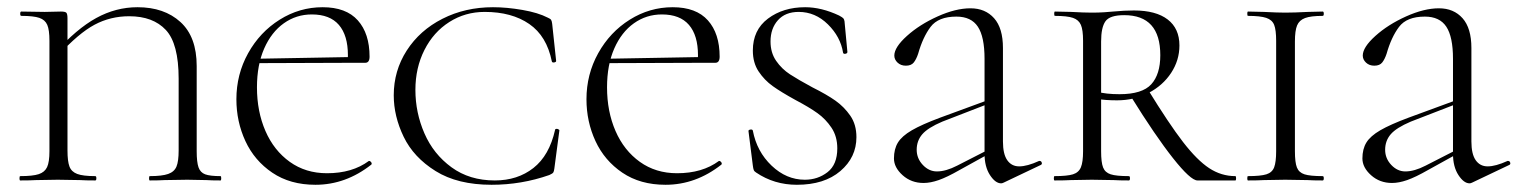

<svg xmlns="http://www.w3.org/2000/svg" viewBox="-20 -500 4205 532"><path d="M244 -12Q247 -12 247 -6Q247 0 244 0Q217 0 202 -1L140 -2L80 -1Q64 0 36 0Q34 0 34 -6Q34 -12 36 -12Q71 -12 87.5 -17.5Q104 -23 110.5 -37Q117 -51 117 -81V-387Q117 -417 111 -431Q105 -445 89 -450.5Q73 -456 39 -456Q36 -456 36 -462Q36 -468 39 -468L104 -467L149 -468Q161 -468 164 -464.5Q167 -461 167 -449V-83Q167 -53 172.5 -38.5Q178 -24 194 -18Q210 -12 244 -12ZM361 -480Q435 -480 480 -439Q525 -398 525 -317V-81Q525 -51 530 -36.5Q535 -22 548.5 -17Q562 -12 591 -12Q593 -12 593 -6Q593 0 591 0Q566 0 552 -1L499 -2L436 -1Q421 0 395 0Q393 0 393 -6Q393 -12 395 -12Q429 -12 446 -18Q463 -24 469 -38.5Q475 -53 475 -83V-282Q475 -379 439.5 -417Q404 -455 338 -455Q286 -455 242 -431.5Q198 -408 142 -347L133 -354Q192 -420 246.5 -450Q301 -480 361 -480Z M635 -225Q635 -294 667.5 -352.5Q700 -411 755 -445.5Q810 -480 874 -480Q939 -480 971.5 -443.5Q1004 -407 1004 -343Q1004 -326 992 -326H943Q944 -333 944 -347Q944 -402 919 -431Q894 -460 844 -460Q801 -460 766.5 -435.5Q732 -411 712 -365.5Q692 -320 692 -258Q692 -191 715.5 -137Q739 -83 783 -51.5Q827 -20 886 -20Q956 -20 1002 -54H1003Q1006 -54 1008.5 -50.5Q1011 -47 1009 -44Q938 12 854 12Q784 12 734.5 -21.5Q685 -55 660 -109Q635 -163 635 -225ZM678 -337 955 -342V-326L679 -325Z M1498 -451Q1505 -448 1507 -445Q1509 -442 1510 -434L1521 -331Q1521 -328 1515.5 -327Q1510 -326 1509 -330Q1495 -400 1446.5 -433.5Q1398 -467 1323 -467Q1269 -467 1225 -439Q1181 -411 1156 -361.5Q1131 -312 1131 -251Q1131 -188 1156 -130.5Q1181 -73 1231 -36.5Q1281 0 1351 0Q1414 0 1458 -34.5Q1502 -69 1518 -140Q1518 -143 1523 -143Q1525 -143 1527.5 -141.5Q1530 -140 1530 -139L1516 -33Q1515 -25 1513 -22Q1511 -19 1502 -15Q1425 12 1342 12Q1248 12 1187 -26Q1126 -64 1098.5 -121Q1071 -178 1071 -236Q1071 -304 1107 -360Q1143 -416 1206 -448Q1269 -480 1346 -480Q1384 -480 1427.5 -472.5Q1471 -465 1498 -451Z M1605 -225Q1605 -294 1637.5 -352.5Q1670 -411 1725 -445.5Q1780 -480 1844 -480Q1909 -480 1941.5 -443.5Q1974 -407 1974 -343Q1974 -326 1962 -326H1913Q1914 -333 1914 -347Q1914 -402 1889 -431Q1864 -460 1814 -460Q1771 -460 1736.5 -435.5Q1702 -411 1682 -365.5Q1662 -320 1662 -258Q1662 -191 1685.5 -137Q1709 -83 1753 -51.5Q1797 -20 1856 -20Q1926 -20 1972 -54H1973Q1976 -54 1978.5 -50.5Q1981 -47 1979 -44Q1908 12 1824 12Q1754 12 1704.5 -21.5Q1655 -55 1630 -109Q1605 -163 1605 -225ZM1648 -337 1925 -342V-326L1649 -325Z M2231 -258Q2271 -238 2295 -221Q2319 -204 2336 -179.5Q2353 -155 2353 -120Q2353 -64 2308.5 -26Q2264 12 2188 12Q2125 12 2075 -22Q2070 -25 2068.5 -29Q2067 -33 2066 -41L2054 -136Q2053 -140 2059 -141Q2065 -142 2066 -138Q2077 -80 2118 -41Q2159 -2 2210 -2Q2246 -2 2273 -23Q2300 -44 2300 -89Q2300 -122 2284 -146Q2268 -170 2245 -186.5Q2222 -203 2184 -223Q2144 -245 2121 -261.5Q2098 -278 2082 -302Q2066 -326 2066 -360Q2066 -417 2108 -448.5Q2150 -480 2211 -480Q2256 -480 2305 -457Q2314 -452 2316.5 -449.5Q2319 -447 2320 -441L2328 -356Q2328 -352 2322.5 -351Q2317 -350 2316 -354Q2309 -398 2274 -432.5Q2239 -467 2193 -467Q2156 -467 2135.5 -444Q2115 -421 2115 -385Q2115 -354 2130.5 -331.5Q2146 -309 2169 -294Q2192 -279 2231 -258Z M2754 8Q2738 8 2723 -15Q2708 -38 2708 -74V-337Q2708 -398 2689.5 -426Q2671 -454 2630 -454Q2580 -454 2558.5 -425.5Q2537 -397 2524 -351Q2519 -336 2512 -327Q2505 -318 2490 -318Q2476 -318 2467 -326.5Q2458 -335 2458 -346Q2458 -369 2493 -400.5Q2528 -432 2578 -454.5Q2628 -477 2669 -477Q2710 -477 2734.5 -449.5Q2759 -422 2759 -367V-108Q2759 -73 2771 -56Q2783 -39 2804 -39Q2826 -39 2859 -54H2861Q2865 -54 2866.5 -49.5Q2868 -45 2864 -43L2761 6Q2757 8 2754 8ZM2457 -61Q2457 -87 2468 -105Q2479 -123 2506.5 -139Q2534 -155 2585 -174L2713 -221L2715 -211L2591 -163Q2551 -146 2535.5 -128Q2520 -110 2520 -85Q2520 -61 2537 -43Q2554 -25 2576 -25Q2601 -25 2632 -41L2722 -87L2724 -76L2639 -29Q2604 -9 2581 -1Q2558 7 2539 7Q2505 7 2481 -14.5Q2457 -36 2457 -61Z M3108 0Q3081 0 3066 -1L3005 -2L2947 -1Q2931 0 2902 0Q2900 0 2900 -6Q2900 -12 2902 -12Q2937 -12 2953 -17Q2969 -22 2975 -36.5Q2981 -51 2981 -81V-387Q2981 -417 2975 -431Q2969 -445 2953 -450.5Q2937 -456 2903 -456Q2901 -456 2901 -462Q2901 -468 2903 -468L2948 -467Q2984 -465 3005 -465Q3024 -465 3039 -466Q3054 -467 3064 -468Q3096 -471 3122 -471Q3183 -471 3215.5 -446Q3248 -421 3248 -374Q3248 -333 3225 -298Q3202 -263 3162.5 -242.5Q3123 -222 3075 -222Q3043 -222 3020 -226L3019 -246Q3044 -239 3082 -239Q3145 -239 3170 -266.5Q3195 -294 3195 -347Q3195 -458 3095 -458Q3055 -458 3043 -441Q3031 -424 3031 -385V-81Q3031 -50 3036.5 -36Q3042 -22 3057.5 -17Q3073 -12 3108 -12Q3111 -12 3111 -6Q3111 0 3108 0ZM3403 0H3298Q3279 0 3230 -62Q3181 -124 3114 -232L3160 -253Q3219 -157 3258 -106.5Q3297 -56 3330.5 -34Q3364 -12 3403 -12Q3405 -12 3405 -6Q3405 0 3403 0Z M3645 -12Q3648 -12 3648 -6Q3648 0 3645 0Q3618 0 3603 -1L3541 -2L3482 -1Q3466 0 3438 0Q3436 0 3436 -6Q3436 -12 3438 -12Q3473 -12 3489 -17Q3505 -22 3510.5 -36.5Q3516 -51 3516 -81V-387Q3516 -417 3510.5 -431Q3505 -445 3488.5 -450.5Q3472 -456 3438 -456Q3436 -456 3436 -462Q3436 -468 3438 -468L3482 -467Q3520 -465 3541 -465Q3566 -465 3604 -467L3645 -468Q3648 -468 3648 -462Q3648 -456 3645 -456Q3612 -456 3596 -450Q3580 -444 3574 -429.5Q3568 -415 3568 -385V-81Q3568 -50 3573.5 -36Q3579 -22 3594.5 -17Q3610 -12 3645 -12Z M4052 8Q4036 8 4021 -15Q4006 -38 4006 -74V-337Q4006 -398 3987.5 -426Q3969 -454 3928 -454Q3878 -454 3856.5 -425.5Q3835 -397 3822 -351Q3817 -336 3810 -327Q3803 -318 3788 -318Q3774 -318 3765 -326.5Q3756 -335 3756 -346Q3756 -369 3791 -400.5Q3826 -432 3876 -454.5Q3926 -477 3967 -477Q4008 -477 4032.5 -449.5Q4057 -422 4057 -367V-108Q4057 -73 4069 -56Q4081 -39 4102 -39Q4124 -39 4157 -54H4159Q4163 -54 4164.5 -49.5Q4166 -45 4162 -43L4059 6Q4055 8 4052 8ZM3755 -61Q3755 -87 3766 -105Q3777 -123 3804.5 -139Q3832 -155 3883 -174L4011 -221L4013 -211L3889 -163Q3849 -146 3833.5 -128Q3818 -110 3818 -85Q3818 -61 3835 -43Q3852 -25 3874 -25Q3899 -25 3930 -41L4020 -87L4022 -76L3937 -29Q3902 -9 3879 -1Q3856 7 3837 7Q3803 7 3779 -14.5Q3755 -36 3755 -61Z"/></svg>

Font: Cormorant Unicase Light
Style: Regular
Weight: 300
Designer: Christian Thalmann (Catharsis Fonts)
Foundry: Catharsis Fonts
Version: Version 4.000